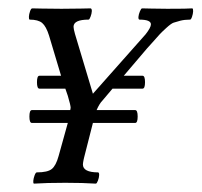

<svg xmlns="http://www.w3.org/2000/svg" viewBox="-20 -437 482 459"><path d="M61 2Q59.1 1 59.6 -4.9Q60.1 -10.7 62.7 -17.8Q65.4 -24.9 67.9 -24.9Q93.8 -24.9 103.8 -33Q113.8 -41 120.1 -64L142.1 -143.1H56.2Q50.3 -143.1 50.3 -158.4Q50.3 -173.8 56.2 -173.8H147.9Q147.9 -174.8 148.4 -176.5Q148.9 -178.2 148.9 -179.2Q148.9 -185.1 142.1 -208L136.2 -225.1H74.2Q68.4 -225.1 68.4 -240.5Q68.4 -255.9 74.2 -255.9H126L97.2 -352.1Q90.3 -374 80.8 -382.1Q71.3 -390.1 50.8 -390.1Q48.8 -391.1 49.1 -397Q49.3 -402.8 51.8 -409.9Q54.2 -417 57.1 -417Q57.6 -417 80.3 -416.5Q103 -416 127 -416Q150.9 -416 173.6 -416.5Q196.3 -417 196.8 -417Q199.7 -416 199.5 -410.2Q199.2 -404.3 196.5 -397.2Q193.8 -390.1 191.9 -390.1Q155.8 -390.1 155.8 -373Q155.8 -368.2 159.2 -356L202.1 -212.9L328.1 -355Q340.8 -371.1 340.8 -378.9Q340.8 -390.1 313 -390.1Q310.5 -391.1 311 -397Q311.5 -402.8 314.5 -409.9Q317.4 -417 319.8 -417Q321.3 -417 341.6 -416.5Q361.8 -416 379.9 -416Q430.2 -416 439.9 -417Q441.9 -416 441.7 -409.9Q441.4 -403.8 439 -396.7Q436.5 -389.6 434.1 -390.1Q421.4 -390.1 411.1 -387.5Q400.9 -384.8 395 -382.8Q389.2 -380.9 377.2 -369.9Q365.2 -358.9 361.8 -355Q358.4 -351.1 340.8 -331.5Q335 -325.2 332 -321.8L275.9 -255.9H320.8Q326.7 -255.9 326.7 -240.5Q326.7 -225.1 320.8 -225.1H249L225.1 -196.8Q217.8 -189.5 210.9 -173.8H303.2Q309.1 -173.8 309.1 -158.4Q309.1 -143.1 303.2 -143.1H202.1L181.2 -61Q180.7 -59.1 179.9 -55.4Q179.2 -51.8 178.7 -48.8Q178.2 -45.9 178.2 -43.9Q178.2 -24.9 214.8 -24.9Q217.3 -23.9 217 -18.1Q216.8 -12.2 214.1 -5.1Q211.4 2 209 2Q178.7 0 136.2 0Q91.3 0 61 2Z"/></svg>

Font: Junicode SmCond
Style: Italic
Weight: 400
Width: 4
Italic angle: -11°
Designer: Peter S. Baker
Version: Version 2.206